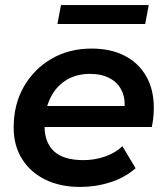

<svg xmlns="http://www.w3.org/2000/svg" viewBox="-20 -732 659 759"><path d="M297 7Q217 7 158 -22.5Q99 -52 66.5 -104.5Q34 -157 34 -228Q34 -319 74 -389Q114 -459 183.5 -499.5Q253 -540 342 -540Q417 -540 472 -512Q527 -484 557.5 -431.5Q588 -379 588 -306Q588 -287 586 -267Q584 -247 580 -230H127L141 -313H521L470 -285Q478 -336 463 -370Q448 -404 415 -422Q382 -440 336 -440Q281 -440 240.5 -414.5Q200 -389 178 -342.5Q156 -296 156 -234Q156 -169 193.5 -134Q231 -99 310 -99Q355 -99 396 -113.5Q437 -128 464 -154L516 -67Q474 -30 416.5 -11.5Q359 7 297 7ZM207 -637 221 -712H568L554 -637Z"/></svg>

Font: MOST Montserrat SemiBold
Style: Italic
Weight: 600
Italic angle: -11.3°
Designer: Julieta Ulanovsky
Foundry: Julieta Ulanovsky
Version: Version 8.000;March 11, 2024;FontCreator 15.0.0.2926 64-bit